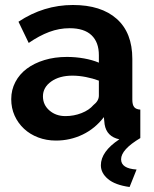

<svg xmlns="http://www.w3.org/2000/svg" viewBox="-20 -553 615 769"><path d="M499 196Q441 188 412.5 164Q384 140 384 109Q384 54 458 5Q407 -6 399 -55L396 -84Q361 -38 311 -14Q261 10 204 10Q166 10 133 -2.5Q100 -15 76 -37.5Q52 -60 38.5 -90Q25 -120 25 -156Q25 -193 41.5 -224.5Q58 -256 87.5 -278Q117 -300 158 -312.5Q199 -325 248 -325Q283 -325 316.5 -319Q350 -313 376 -302V-332Q376 -384 346.5 -412Q317 -440 259 -440Q217 -440 177 -425Q137 -410 95 -381L54 -466Q155 -533 272 -533Q385 -533 447.5 -477.5Q510 -422 510 -317V-154Q510 -133 517.5 -124Q525 -115 542 -114V0Q465 46 465 85Q465 122 527 126ZM242 -88Q276 -88 306.5 -100Q337 -112 354 -132Q376 -149 376 -170V-230Q352 -239 324 -244.5Q296 -250 270 -250Q218 -250 185 -226.5Q152 -203 152 -167Q152 -133 178 -110.5Q204 -88 242 -88Z"/></svg>

Font: IngvarSans
Style: Bold
Weight: 700
Version: Version 3.000